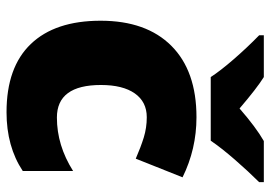

<svg xmlns="http://www.w3.org/2000/svg" viewBox="-138 -668 816 579"><g transform="rotate(90 269.5 -378.0)"><path d="M317.9 9.8Q182.1 9.8 112.1 -63.5Q42 -136.7 42 -273.9Q42 -411.6 117.7 -487.3Q193.4 -563 333 -563Q429.2 -563 514.2 -521L458 -379.9Q423.3 -395 394 -404.1Q364.7 -413.1 333 -413.1Q286.6 -413.1 261.2 -377Q235.8 -340.8 235.8 -274.9Q235.8 -142.1 334 -142.1Q418 -142.1 495.1 -190.9V-39.1Q421.4 9.8 317.9 9.8ZM528.8 -766.1V-752Q496.6 -719.7 460.9 -678.7Q425.3 -637.7 403.8 -606H211.9Q192.9 -635.3 158 -675.5Q123 -715.8 85.9 -752V-766.1H211.9Q245.6 -745.1 306.6 -692.9Q363.8 -742.7 404.8 -766.1Z"/></g></svg>

Font: OpenSansExtrabold
Style: Regular
Weight: 800
Foundry: Ascender Corporation
Version: Version 1.10